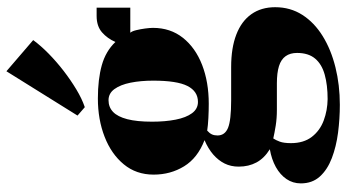

<svg xmlns="http://www.w3.org/2000/svg" viewBox="-266 -594 1104 613"><g transform="rotate(-90 286.5 -287.0)"><path d="M259 245.5Q214.5 245.5 170 239.8Q125.5 234 88.8 220Q52 206 30 181.8Q8 157.5 8 121Q8 95.5 21.8 75.2Q35.5 55 60.2 41.2Q85 27.5 117 22Q88 4 74.8 -20.8Q61.5 -45.5 61.5 -77.5Q61.5 -102.5 71.5 -122.5Q81.5 -142.5 100.2 -158.8Q119 -175 146 -186.5Q89 -208.5 62.5 -251.8Q36 -295 36 -349Q36 -404.5 68.8 -444.2Q101.5 -484 156.8 -505.5Q212 -527 279 -527Q340.5 -527 385.2 -514.5Q430 -502 459.5 -471Q470.5 -496.5 490.2 -513.8Q510 -531 542.5 -531H569V-423.5H489Q494 -418 497.2 -404.5Q500.5 -391 502.5 -376Q504.5 -361 504.5 -351Q504.5 -295.5 472.8 -255.5Q441 -215.5 386.2 -194.2Q331.5 -173 262 -173Q241 -173 216.8 -174.2Q192.5 -175.5 176.5 -178Q168 -170.5 164.5 -163Q161 -155.5 161 -145Q161 -121.5 185.2 -111.5Q209.5 -101.5 273.5 -101.5H379.5Q440.5 -101.5 483.2 -85Q526 -68.5 548.2 -37Q570.5 -5.5 570.5 39Q570.5 87.5 546 125.8Q521.5 164 478.2 190.8Q435 217.5 378.5 231.5Q322 245.5 259 245.5ZM277 206.5Q322 206.5 355.2 197.2Q388.5 188 406.5 166.5Q424.5 145 424.5 109Q424.5 87 414.2 72.5Q404 58 382.5 51.2Q361 44.5 327.5 44.5H242.5Q216 44.5 192.5 40.8Q169 37 151.5 33Q146 41 141.2 54Q136.5 67 136.5 89.5Q136.5 130 156.5 156Q176.5 182 208.8 194Q241 206 277 206.5ZM268 -207.5Q302 -207.5 319 -241Q336 -274.5 336 -350Q336 -390.5 329.5 -422.8Q323 -455 309.2 -474Q295.5 -493 273.5 -493Q251.5 -493 236.2 -478.5Q221 -464 213 -433.2Q205 -402.5 205 -354Q205 -312 211.5 -278.8Q218 -245.5 232 -226.5Q246 -207.5 268 -207.5ZM251 -569 224.5 -592 366 -819 465.5 -733.5Q447.5 -709 422 -684Q396.5 -659 367 -636.2Q337.5 -613.5 308 -595.8Q278.5 -578 252 -569Z"/></g></svg>

Font: Merriweather 120pt Black
Style: Regular
Weight: 900
Designer: Eben Sorkin
Foundry: Eben Sorkin
Version: Version 2.100